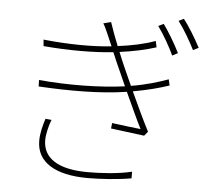

<svg xmlns="http://www.w3.org/2000/svg" viewBox="-57 -886 1114 978"><g transform="rotate(5 500.0 -396.5)"><path d="M186 -253C175 -219 164 -178 164 -139C164 -30 259 29 426 29C490 29 582 23 649 11V-23C579 -6 491 -1 424 -1C270 -1 194 -54 194 -145C194 -172 204 -218 217 -250ZM794 -508C747 -491 684 -471 605 -458C580 -513 558 -562 548 -586L532 -625C600 -634 666 -648 718 -665L711 -697C654 -676 590 -663 520 -654C504 -693 489 -735 476 -773L437 -763C447 -747 453 -733 464 -708C471 -692 480 -672 489 -650C387 -639 264 -641 141 -654L144 -621C271 -610 397 -610 501 -621L520 -576C533 -547 553 -502 575 -453C449 -436 290 -433 136 -447L137 -414C294 -405 453 -405 587 -426C619 -356 652 -284 673 -243C638 -247 584 -253 526 -261L523 -233C584 -225 649 -217 694 -211L712 -233C687 -281 650 -359 617 -431C695 -445 754 -461 801 -477ZM717 -774C746 -735 781 -673 801 -630L829 -645C805 -694 767 -756 744 -787ZM818 -809C848 -770 883 -709 904 -667L932 -681C907 -729 868 -792 844 -822Z"/></g></svg>

Font: Genne Gothic ExtraLight
Style: Regular
Weight: 250
Designer: Ryoko NISHIZUKA (kana & ideographs); Paul D. Hunt (Latin, Greek & Cyrillic); Wenlong ZHANG (bopomofo); Sandoll Communica
Foundry: Adobe Systems Incorporated
Version: Version 1.004;PS 1.004;hotconv 16.6.51;makeotf.lib2.5.65220